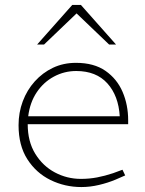

<svg xmlns="http://www.w3.org/2000/svg" viewBox="-20 -750 588 776"><path d="M309 6Q242 6 184 -22.5Q126 -51 90.5 -106.5Q55 -162 55 -244Q55 -295 72 -340.5Q89 -386 120.5 -421Q152 -456 194 -476Q236 -496 287 -496Q360 -496 406.5 -463.5Q453 -431 475.5 -378.5Q498 -326 498 -264V-248H92Q92 -178 122.5 -128.5Q153 -79 202 -53Q251 -27 307 -27Q341 -27 372.5 -33Q404 -39 437 -50L475 -64L486 -41L447 -24Q416 -11 380 -2.5Q344 6 309 6ZM94 -280H464Q459 -363 414 -413Q369 -463 288 -463Q240 -463 198 -440.5Q156 -418 128.5 -377Q101 -336 94 -280ZM421 -570 282 -703 272 -730H307L449 -570ZM130 -570 272 -730H307L297 -703L158 -570Z"/></svg>

Font: REM Thin
Style: Regular
Weight: 250
Designer: Octavio Pardo
Foundry: Ashler Design
Version: Version 1.005;gftools[0.9.28]